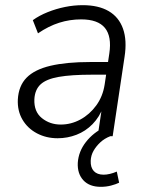

<svg xmlns="http://www.w3.org/2000/svg" viewBox="-20 -527 574 743"><path d="M203 8Q159 8 123 -11Q87 -30 67 -64Q47 -98 49 -142Q52 -195 83 -226.5Q114 -258 175.5 -272.5Q237 -287 329 -287H409L401 -238H337Q256 -238 207.5 -229.5Q159 -221 137 -200.5Q115 -180 113 -143Q111 -95 142 -70Q173 -45 215 -45Q255 -45 291 -64.5Q327 -84 352.5 -119Q378 -154 385 -200L403 -320Q413 -386 386 -419Q359 -452 294 -452Q250 -452 209 -439Q168 -426 127 -398L107 -449Q132 -467 164.5 -480Q197 -493 231.5 -500Q266 -507 300 -507Q361 -507 400.5 -484Q440 -461 456 -416Q472 -371 462 -307L416 0H358L375 -114H380Q365 -74 338 -46.5Q311 -19 276 -5.5Q241 8 203 8ZM370 196Q326 196 302.5 170.5Q279 145 281 103Q284 59 312.5 22.5Q341 -14 385 -35L407 0Q384 9 368 24Q352 39 342 56.5Q332 74 331 95Q330 121 343 135Q356 149 381 149Q392 149 405 146Q418 143 432 137L441 180Q429 186 410 191Q391 196 370 196Z"/></svg>

Font: Nunitoga
Style: Light Italic
Weight: 300
Italic angle: -9°
Designer: Vernon Adams
Foundry: Vernon Adams
Version: Version 1.0